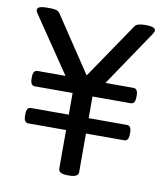

<svg xmlns="http://www.w3.org/2000/svg" viewBox="-80 -768 719 837"><g transform="rotate(10 279.5 -350.0)"><path d="M68 -355Q48 -355 48 -385V-393Q48 -423 68 -423H492Q512 -423 512 -393V-385Q512 -355 492 -355ZM68 -191Q48 -191 48 -221V-229Q48 -259 68 -259H492Q512 -259 512 -229V-221Q512 -191 492 -191ZM495 -702H502Q541 -701 541 -685Q541 -681 538.5 -676.5Q536 -672 533 -667L323 -356V-20Q323 2 283 2H275Q235 2 235 -20V-359L26 -667Q18 -678 18 -685Q18 -693 28 -697.5Q38 -702 64 -702H75Q91 -702 101.5 -699Q112 -696 118 -687L282 -441L450 -688Q455 -696 467.5 -699Q480 -702 495 -702Z"/></g></svg>

Font: Asap VF Beta
Style: Regular
Weight: 400
Designer: Pablo Cosgaya
Foundry: Pablo Cosgaya
Version: Version 1.007